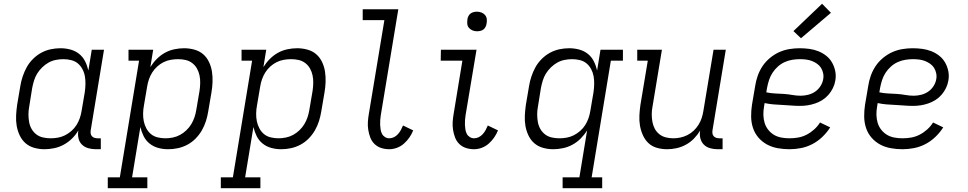

<svg xmlns="http://www.w3.org/2000/svg" viewBox="-20 -784 5140 1019"><path d="M216 8Q188 8 161.5 0.5Q135 -7 115.5 -24Q96 -41 84.5 -65.5Q73 -90 68.5 -116.5Q64 -143 65.5 -171.5Q67 -200 71 -228L88 -328Q92 -353 100.5 -378.5Q109 -404 122 -427.5Q135 -451 155 -471Q175 -491 199 -504Q223 -517 249 -522.5Q275 -528 301 -528Q328 -528 354 -521Q380 -514 400 -498Q420 -482 431.5 -459Q443 -436 449 -410L467 -520H532L462 -96Q460 -86 461 -77Q462 -68 467.5 -61.5Q473 -55 481.5 -52.5Q490 -50 499 -50H515V8H489Q468 8 448.5 2.5Q429 -3 415 -16.5Q401 -30 396.5 -50.5Q392 -71 396 -92Q382 -68 362 -48.5Q342 -29 318 -16Q294 -3 267.5 2.5Q241 8 216 8ZM249 -50Q268 -50 287.5 -53.5Q307 -57 325 -66Q343 -75 359 -89Q375 -103 386 -120.5Q397 -138 403.5 -157Q410 -176 413 -195L430 -295Q433 -316 433.5 -337.5Q434 -359 430.5 -379Q427 -399 417.5 -417Q408 -435 393 -447.5Q378 -460 357.5 -465Q337 -470 316 -470Q297 -470 276.5 -466Q256 -462 238 -452Q220 -442 204.5 -427Q189 -412 178 -394.5Q167 -377 161 -357.5Q155 -338 151 -318L135 -218Q131 -198 131 -177Q131 -156 134.5 -136.5Q138 -117 147.5 -100Q157 -83 172.5 -71Q188 -59 208 -54.5Q228 -50 249 -50Z M552 215V157H616L718 -462H662V-520H793L778 -428Q793 -452 812.5 -471.5Q832 -491 855.5 -504Q879 -517 905.5 -522.5Q932 -528 957 -528Q985 -528 1012 -520.5Q1039 -513 1058.5 -496Q1078 -479 1089.5 -454.5Q1101 -430 1105 -403.5Q1109 -377 1108 -348.5Q1107 -320 1102 -292L1085 -192Q1081 -167 1073 -141.5Q1065 -116 1051.5 -92.5Q1038 -69 1018.5 -49Q999 -29 974.5 -16Q950 -3 924 2.5Q898 8 872 8Q845 8 819.5 1Q794 -6 774 -22Q754 -38 742.5 -61Q731 -84 725 -110L681 157H762V215ZM858 -50Q877 -50 897 -54Q917 -58 935.5 -68Q954 -78 969.5 -93Q985 -108 995.5 -125.5Q1006 -143 1012.5 -162.5Q1019 -182 1022 -202L1039 -302Q1042 -322 1042.5 -343Q1043 -364 1039 -383.5Q1035 -403 1025.5 -420Q1016 -437 1000.5 -449Q985 -461 965.5 -465.5Q946 -470 925 -470Q906 -470 886 -466.5Q866 -463 848 -454Q830 -445 814.5 -431Q799 -417 788 -399.5Q777 -382 770.5 -363Q764 -344 761 -325L744 -225Q740 -204 739.5 -182.5Q739 -161 743 -141Q747 -121 756.5 -103Q766 -85 781 -72.5Q796 -60 816.5 -55Q837 -50 858 -50Z M1152 215V157H1216L1318 -462H1262V-520H1393L1378 -428Q1393 -452 1412.5 -471.5Q1432 -491 1455.5 -504Q1479 -517 1505.5 -522.5Q1532 -528 1557 -528Q1585 -528 1612 -520.5Q1639 -513 1658.5 -496Q1678 -479 1689.5 -454.5Q1701 -430 1705 -403.5Q1709 -377 1708 -348.5Q1707 -320 1702 -292L1685 -192Q1681 -167 1673 -141.5Q1665 -116 1651.5 -92.5Q1638 -69 1618.5 -49Q1599 -29 1574.5 -16Q1550 -3 1524 2.5Q1498 8 1472 8Q1445 8 1419.5 1Q1394 -6 1374 -22Q1354 -38 1342.5 -61Q1331 -84 1325 -110L1281 157H1362V215ZM1458 -50Q1477 -50 1497 -54Q1517 -58 1535.5 -68Q1554 -78 1569.5 -93Q1585 -108 1595.5 -125.5Q1606 -143 1612.5 -162.5Q1619 -182 1622 -202L1639 -302Q1642 -322 1642.5 -343Q1643 -364 1639 -383.5Q1635 -403 1625.5 -420Q1616 -437 1600.5 -449Q1585 -461 1565.5 -465.5Q1546 -470 1525 -470Q1506 -470 1486 -466.5Q1466 -463 1448 -454Q1430 -445 1414.5 -431Q1399 -417 1388 -399.5Q1377 -382 1370.5 -363Q1364 -344 1361 -325L1344 -225Q1340 -204 1339.5 -182.5Q1339 -161 1343 -141Q1347 -121 1356.5 -103Q1366 -85 1381 -72.5Q1396 -60 1416.5 -55Q1437 -50 1458 -50Z M2046 8Q2024 8 2003.5 1.5Q1983 -5 1968 -19.5Q1953 -34 1945.5 -53.5Q1938 -73 1934.5 -94.5Q1931 -116 1932.5 -138Q1934 -160 1938 -182L2020 -677H1905V-735H2094L2001 -173Q1999 -160 1998 -147Q1997 -134 1997.5 -121.5Q1998 -109 2000 -96.5Q2002 -84 2007.5 -73.5Q2013 -63 2023.5 -56.5Q2034 -50 2046 -50Q2059 -50 2071 -56Q2083 -62 2092 -72Q2101 -82 2107.5 -94Q2114 -106 2119 -118L2173 -92Q2165 -72 2152.5 -54Q2140 -36 2123.5 -21.5Q2107 -7 2086.5 0.5Q2066 8 2046 8Z M2496 8Q2474 8 2453.5 1.5Q2433 -5 2418 -19.5Q2403 -34 2395.5 -53.5Q2388 -73 2384.5 -94.5Q2381 -116 2382.5 -138Q2384 -160 2388 -182L2434 -462H2319L2320 -520H2509L2451 -173Q2449 -160 2448 -147Q2447 -134 2447.5 -121.5Q2448 -109 2450 -96.5Q2452 -84 2457.5 -73.5Q2463 -63 2473.5 -56.5Q2484 -50 2496 -50Q2509 -50 2521 -56Q2533 -62 2542 -72Q2551 -82 2557.5 -94Q2564 -106 2569 -118L2623 -92Q2615 -72 2602.5 -54Q2590 -36 2573.5 -21.5Q2557 -7 2536.5 0.5Q2516 8 2496 8ZM2512 -618Q2499 -618 2488 -622.5Q2477 -627 2469 -636Q2461 -645 2460 -657.5Q2459 -670 2461 -683Q2462 -691 2466.5 -699.5Q2471 -708 2478.5 -713Q2486 -718 2494.5 -720Q2503 -722 2511 -722Q2524 -722 2535.5 -717.5Q2547 -713 2554.5 -704Q2562 -695 2563.5 -682.5Q2565 -670 2562 -657Q2561 -649 2556.5 -640.5Q2552 -632 2545 -627Q2538 -622 2529 -620Q2520 -618 2512 -618Z M2966 215V157H3055L3096 -92Q3081 -68 3061.5 -48.5Q3042 -29 3018 -16Q2994 -3 2967.5 2.5Q2941 8 2916 8Q2888 8 2861.5 0.5Q2835 -7 2815.5 -24Q2796 -41 2784.5 -65.5Q2773 -90 2768.5 -116.5Q2764 -143 2765.5 -171.5Q2767 -200 2771 -228L2788 -328Q2792 -353 2800.5 -378.5Q2809 -404 2822 -427.5Q2835 -451 2855 -471Q2875 -491 2899 -504Q2923 -517 2949 -522.5Q2975 -528 3001 -528Q3028 -528 3054 -521Q3080 -514 3100 -498Q3120 -482 3131.5 -459Q3143 -436 3149 -410L3167 -520H3286V-462H3222L3120 157H3176V215ZM2949 -50Q2968 -50 2987.5 -53.5Q3007 -57 3025 -66Q3043 -75 3059 -89Q3075 -103 3086 -120.5Q3097 -138 3103.5 -157Q3110 -176 3113 -195L3130 -295Q3133 -316 3133.5 -337.5Q3134 -359 3130.5 -379Q3127 -399 3117.5 -417Q3108 -435 3093 -447.5Q3078 -460 3057.5 -465Q3037 -470 3016 -470Q2997 -470 2976.5 -466Q2956 -462 2938 -452Q2920 -442 2904.5 -427Q2889 -412 2878 -394.5Q2867 -377 2861 -357.5Q2855 -338 2851 -318L2835 -218Q2831 -198 2831 -177Q2831 -156 2834.5 -136.5Q2838 -117 2847.5 -100Q2857 -83 2872.5 -71Q2888 -59 2908 -54.5Q2928 -50 2949 -50Z M3521 8Q3492 8 3466 0.5Q3440 -7 3421.5 -24.5Q3403 -42 3392 -66.5Q3381 -91 3376.5 -117.5Q3372 -144 3373.5 -172Q3375 -200 3379 -228L3418 -462H3362V-520H3493L3443 -218Q3439 -198 3439 -177.5Q3439 -157 3442.5 -137.5Q3446 -118 3455 -101Q3464 -84 3479 -72Q3494 -60 3513.5 -55Q3533 -50 3553 -50Q3572 -50 3591 -54Q3610 -58 3628 -67Q3646 -76 3661 -90Q3676 -104 3687 -121.5Q3698 -139 3704 -157.5Q3710 -176 3713 -195L3767 -520H3832L3762 -96Q3760 -86 3761 -77Q3762 -68 3767.5 -61.5Q3773 -55 3781.5 -52.5Q3790 -50 3799 -50H3815V8H3789Q3768 8 3748.5 2.5Q3729 -3 3715.5 -16.5Q3702 -30 3697 -50Q3692 -70 3696 -91Q3682 -68 3663 -48.5Q3644 -29 3620 -16Q3596 -3 3570.5 2.5Q3545 8 3521 8Z M4170 8Q4138 8 4107.5 2.5Q4077 -3 4051 -17Q4025 -31 4005.5 -53.5Q3986 -76 3976.5 -104.5Q3967 -133 3966.5 -164.5Q3966 -196 3971 -228L3988 -328Q3992 -355 4001.5 -382Q4011 -409 4027 -433Q4043 -457 4066.5 -476.5Q4090 -496 4116 -507.5Q4142 -519 4169.5 -523.5Q4197 -528 4224 -528Q4250 -528 4275.5 -524.5Q4301 -521 4323.5 -512Q4346 -503 4365 -488Q4384 -473 4396 -452Q4408 -431 4413 -406Q4418 -381 4413 -355Q4410 -336 4400.5 -316.5Q4391 -297 4377 -281Q4363 -265 4345 -253.5Q4327 -242 4306.5 -235Q4286 -228 4266 -225Q4246 -222 4226 -222Q4202 -222 4179 -224Q4156 -226 4132 -227Q4108 -228 4084.5 -230Q4061 -232 4038 -237L4035 -218Q4031 -196 4031.5 -174Q4032 -152 4038 -132Q4044 -112 4057 -95.5Q4070 -79 4087.5 -68.5Q4105 -58 4126.5 -54Q4148 -50 4170 -50Q4193 -50 4216 -54Q4239 -58 4260.5 -69Q4282 -80 4301 -97Q4320 -114 4332 -134L4386 -108Q4369 -81 4344.5 -57.5Q4320 -34 4291 -19Q4262 -4 4231 2Q4200 8 4170 8ZM4230 -276Q4249 -276 4269 -281Q4289 -286 4306 -297.5Q4323 -309 4334.5 -327Q4346 -345 4349 -364Q4352 -380 4348.5 -396Q4345 -412 4337 -424.5Q4329 -437 4316 -446Q4303 -455 4288.5 -460.5Q4274 -466 4258 -468Q4242 -470 4225 -470Q4205 -470 4184 -466.5Q4163 -463 4143.5 -454Q4124 -445 4107.5 -430Q4091 -415 4079.5 -397Q4068 -379 4061.5 -359Q4055 -339 4051 -318L4047 -294Q4070 -289 4093 -288Q4116 -287 4139.5 -285.5Q4163 -284 4185 -280Q4207 -276 4230 -276ZM4231 -581 4191 -619 4343 -764 4390 -716Z M4770 8Q4738 8 4707.5 2.5Q4677 -3 4651 -17Q4625 -31 4605.5 -53.5Q4586 -76 4576.5 -104.5Q4567 -133 4566.5 -164.5Q4566 -196 4571 -228L4588 -328Q4592 -355 4601.5 -382Q4611 -409 4627 -433Q4643 -457 4666.5 -476.5Q4690 -496 4716 -507.5Q4742 -519 4769.5 -523.5Q4797 -528 4824 -528Q4850 -528 4875.5 -524.5Q4901 -521 4923.5 -512Q4946 -503 4965 -488Q4984 -473 4996 -452Q5008 -431 5013 -406Q5018 -381 5013 -355Q5010 -336 5000.5 -316.5Q4991 -297 4977 -281Q4963 -265 4945 -253.5Q4927 -242 4906.5 -235Q4886 -228 4866 -225Q4846 -222 4826 -222Q4802 -222 4779 -224Q4756 -226 4732 -227Q4708 -228 4684.5 -230Q4661 -232 4638 -237L4635 -218Q4631 -196 4631.5 -174Q4632 -152 4638 -132Q4644 -112 4657 -95.5Q4670 -79 4687.5 -68.5Q4705 -58 4726.5 -54Q4748 -50 4770 -50Q4793 -50 4816 -54Q4839 -58 4860.5 -69Q4882 -80 4901 -97Q4920 -114 4932 -134L4986 -108Q4969 -81 4944.5 -57.5Q4920 -34 4891 -19Q4862 -4 4831 2Q4800 8 4770 8ZM4830 -276Q4849 -276 4869 -281Q4889 -286 4906 -297.5Q4923 -309 4934.5 -327Q4946 -345 4949 -364Q4952 -380 4948.5 -396Q4945 -412 4937 -424.5Q4929 -437 4916 -446Q4903 -455 4888.5 -460.5Q4874 -466 4858 -468Q4842 -470 4825 -470Q4805 -470 4784 -466.5Q4763 -463 4743.5 -454Q4724 -445 4707.5 -430Q4691 -415 4679.5 -397Q4668 -379 4661.5 -359Q4655 -339 4651 -318L4647 -294Q4670 -289 4693 -288Q4716 -287 4739.5 -285.5Q4763 -284 4785 -280Q4807 -276 4830 -276Z"/></svg>

Font: Iosevka Etoile Light
Style: Italic
Weight: 300
Italic angle: -9°
Designer: Belleve Invis
Foundry: Belleve Invis
Version: Version 22.1.2; ttfautohint (v1.8.4)